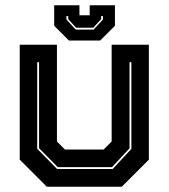

<svg xmlns="http://www.w3.org/2000/svg" viewBox="-20 -710 641 730"><path d="M158 0 55 -103V-540H196.5V-172L227 -141.5H374L404.5 -172V-540H546V-103L443 0ZM197 -67.5H408.5L479.5 -144V-473.5H472.5V-146L406 -74.5H199.5L128.5 -146.5V-473.5H121.5V-144.5ZM242 -556 186 -612V-690H282V-652H321V-690H417V-612L361 -556ZM268 -597.5H336L371.5 -636V-649H364.5V-637L334.5 -604.5H269.5L239.5 -637V-649H232.5V-636Z"/></svg>

Font: Tourney ExtraBold
Style: Regular
Weight: 800
Designer: Tyler Finck
Foundry: Etcetera Type Co
Version: Version 1.015